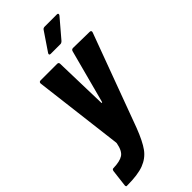

<svg xmlns="http://www.w3.org/2000/svg" viewBox="-291 -756 1011 1011"><g transform="rotate(-45 214.5 -250.5)"><path d="M-11 187 0 95Q2 83 10 83Q60 82 83.5 66.5Q107 51 116 3V-3L55 -502V-504Q55 -515 67 -515H189Q201 -515 201 -504L209 -207Q209 -203 211.5 -203Q214 -203 215 -207L294 -504Q297 -515 308 -515L430 -513Q436 -513 438.5 -509.5Q441 -506 439 -500L247 19Q219 92 192.5 128.5Q166 165 121.5 182Q77 199 -2 199H-7Q-9 199 -10.5 195.5Q-12 192 -11 187ZM194 -582Q194 -586 197 -590L266 -692Q271 -700 282 -700H372Q381 -700 381 -694Q381 -689 377 -685L290 -583Q283 -576 275 -576H204Q194 -576 194 -582Z"/></g></svg>

Font: Barlow Condensed
Style: Bold Italic
Weight: 700
Width: 3
Italic angle: -7°
Designer: Jeremy Tribby
Foundry: Tribby Type
Version: Version 1.408